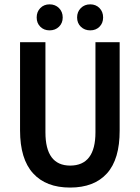

<svg xmlns="http://www.w3.org/2000/svg" viewBox="-20 -847 640 879"><path d="M435.5 -724.6Q418.9 -708 393.1 -708Q367.2 -708 350.1 -724.6Q333 -741.2 333 -767.1Q333 -793 350.1 -810.1Q367.2 -827.1 393.1 -827.1Q418.9 -827.1 435.5 -810.1Q452.1 -793 452.1 -767.1Q452.1 -741.2 435.5 -724.6ZM250 -724.6Q232.9 -708 207 -708Q181.2 -708 164.6 -724.6Q147.9 -741.2 147.9 -767.1Q147.9 -793 164.6 -810.1Q181.2 -827.1 207 -827.1Q232.9 -827.1 250 -810.1Q267.1 -793 267.1 -767.1Q267.1 -741.2 250 -724.6ZM71.8 -250V-653.8H188V-241.2Q188 -89.4 300.8 -88.9Q417 -88.9 417 -241.2V-653.8H527.8V-250Q528.3 -118.2 469.7 -53.2Q411.1 11.7 300.8 11.7Q190.4 11.7 131.3 -53.7Q71.8 -119.1 71.8 -250Z"/></svg>

Font: SourceCodePro-Semibold
Style: Regular
Weight: 600
Monospace: yes
Designer: Paul D. Hunt
Foundry: Adobe Systems Incorporated
Version: Version 1.009;PS 1.000;hotconv 1.0.70;makeotf.lib2.5.5900